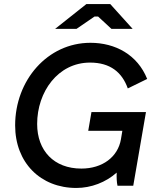

<svg xmlns="http://www.w3.org/2000/svg" viewBox="-20 -920 783 951"><path d="M358 11C432 11 504 -17 558 -65C557 -42 558 -17 562 0H640L703 -365H433L417 -272H586L579 -230C564 -143 488 -85 383 -85C247 -85 164 -174 164 -306C164 -465 267 -610 426 -610C527 -610 585 -561 613 -482L709 -529C661 -649 551 -708 428 -708C215 -708 55 -522 55 -299C55 -114 181 11 358 11ZM253 -777H359L448 -838H466L532 -777H637L526 -900H408Z"/></svg>

Font: Fixel Display Medium
Style: Italic
Weight: 500
Italic angle: -10°
Designer: AlfaBravo + MacPaw
Foundry: Kyrylo Tkachov, Marchela Mozhyna, Serhii Makarenko, Maria Weinstein, Zakhar Kryvoshyya
Version: Version 1.210;Glyphs 3.2 (3217)